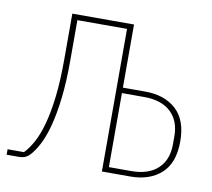

<svg xmlns="http://www.w3.org/2000/svg" viewBox="-63 -587 727 659"><g transform="rotate(10 300.0 -258.0)"><path d="M0 -19H57Q73 -35 88 -62.5Q103 -90 114 -130.5Q125 -171 131.5 -226.5Q138 -282 138 -355V-516H353V-296H431Q498 -296 538.5 -259.5Q579 -223 579 -148Q579 -73 538.5 -36.5Q498 0 431 0H332V-497H159V-355Q159 -282 152.5 -226Q146 -170 135 -128Q124 -86 109 -57.5Q94 -29 78 -13Q65 0 43 0H0ZM431 -19Q491 -19 523.5 -49.5Q556 -80 556 -134V-162Q556 -216 523.5 -246.5Q491 -277 431 -277H353V-19Z"/></g></svg>

Font: IBM Plex Mono Thin
Style: Regular
Weight: 100
Monospace: yes
Designer: Mike Abbink, Paul van der Laan, Pieter van Rosmalen
Foundry: Bold Monday
Version: Version 2.3